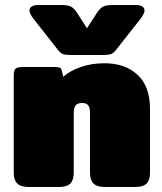

<svg xmlns="http://www.w3.org/2000/svg" viewBox="-20 -748 650 768"><path d="M205 -557 113 -674Q98 -694 98 -706Q98 -717 107.5 -722.5Q117 -728 134 -728H223Q251 -728 263 -722Q275 -716 286 -700L328 -635L370 -700Q381 -716 393 -722Q405 -728 433 -728H522Q539 -728 548.5 -722.5Q558 -717 558 -706Q558 -694 543 -674L451 -557Q437 -538 427.5 -533Q418 -528 390 -528H266Q238 -528 228.5 -533Q219 -538 205 -557ZM35 -57V-447Q35 -467 42.5 -473.5Q50 -480 73 -480H199Q212 -480 218.5 -477.5Q225 -475 227 -466L233 -441Q260 -465 303 -480Q346 -495 398 -495Q480 -495 530 -449Q580 -403 580 -312V-57Q580 -28 566.5 -14Q553 0 520 0H401Q368 0 354 -14Q340 -28 340 -57V-297Q340 -317 333 -326.5Q326 -336 309 -336Q290 -336 282.5 -326.5Q275 -317 275 -297V-57Q275 -28 261.5 -14Q248 0 215 0H96Q63 0 49 -14Q35 -28 35 -57Z"/></svg>

Font: Mitr
Style: Bold
Weight: 700
Designer: Thanarat Vachiruckul
Foundry: Cadson Demak
Version: Version 1.002